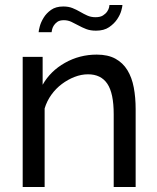

<svg xmlns="http://www.w3.org/2000/svg" viewBox="-20 -750 630 770"><path d="M524 0H436V-292Q436 -376 410.5 -414Q385 -452 333 -452Q306 -452 279 -441.5Q252 -431 228 -413Q204 -395 186 -370Q168 -345 159 -315V0H71V-522H151V-410Q182 -465 240.5 -498Q299 -531 368 -531Q413 -531 443 -514.5Q473 -498 491 -468.5Q509 -439 516.5 -399Q524 -359 524 -312ZM365 -627Q342 -627 325.5 -633.5Q309 -640 294.5 -648Q280 -656 266 -662.5Q252 -669 236 -669Q219 -669 209.5 -662Q200 -655 195 -646.5Q190 -638 188.5 -630Q187 -622 187 -621H135Q135 -627 139.5 -644Q144 -661 155 -679Q166 -697 185 -710.5Q204 -724 234 -724Q255 -724 271 -717.5Q287 -711 301.5 -702.5Q316 -694 330.5 -687.5Q345 -681 363 -681Q382 -681 393 -688Q404 -695 410 -704Q416 -713 417.5 -720.5Q419 -728 419 -730H471Q471 -724 466.5 -707.5Q462 -691 450 -673Q438 -655 417.5 -641Q397 -627 365 -627Z"/></svg>

Font: Boldmen Medium
Style: Regular
Weight: 400
Designer: Matt McInerney, Pablo Impallari, Rodrigo Fuenzalida
Foundry: LIVING CONCEPT
Version: Version 1.000